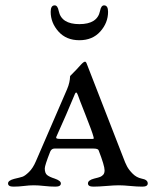

<svg xmlns="http://www.w3.org/2000/svg" viewBox="-20 -693 589 716"><path d="M199 -652Q209 -603 276 -603Q343 -603 353 -652Q357 -673 368 -673Q383 -673 383 -649Q383 -608 354 -575.5Q325 -543 276 -543Q227 -543 198 -575.5Q169 -608 169 -649Q169 -673 184 -673Q195 -673 199 -652ZM257 -337Q229 -269 191 -185Q188 -179 191 -177Q194 -175 204 -175H320Q324 -175 326 -175Q328 -175 329 -176Q330 -177 329.5 -179Q329 -181 328 -185Q324 -201 298.5 -265.5Q273 -330 271 -337Q268 -345 266 -347Q264 -349 262 -347Q260 -345 257 -337ZM508 -27Q531 -23 531 -9Q531 3 511 3Q491 3 465.5 0.5Q440 -2 423 -2Q406 -2 377 0.5Q348 3 328 3Q308 3 308 -9Q308 -21 331 -27Q348 -31 354 -33.5Q360 -36 365 -41.5Q370 -47 370 -58Q370 -75 348 -132Q346 -139 329 -139H183Q172 -139 167 -127Q147 -76 147 -65Q147 -47 156 -40Q165 -33 184 -27Q207 -19 207 -9Q207 3 187 3Q167 3 145 0.5Q123 -2 106 -2Q89 -2 69.5 0.5Q50 3 30 3Q10 3 10 -9Q10 -20 33 -26Q55 -31 64 -34Q73 -37 88 -51.5Q103 -66 114 -92L230 -360Q236 -374 238.5 -386Q241 -398 241 -403.5Q241 -409 242 -410Q269 -437 281 -451Q292 -463 297 -463Q301 -463 304 -454L439 -107Q447 -85 454 -72Q461 -59 475 -45Q489 -31 508 -27Z"/></svg>

Font: EB Garamond SC 12
Style: Regular
Weight: 400
Version: Version 0.016 ; ttfautohint (v0.97) -l 8 -r 50 -G 200 -x 0 -